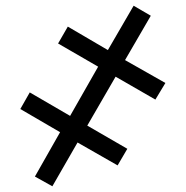

<svg xmlns="http://www.w3.org/2000/svg" viewBox="-20 -649 649 671"><path d="M447 -629 507 -594 417 -439 558 -359 523 -301 384 -381 285 -210 425 -129 391 -71 251 -151 163 2 102 -32 190 -187 51 -268 84 -326 225 -244 323 -416 183 -497 217 -556 357 -474Z"/></svg>

Font: Noto Sans Medium
Style: Regular
Weight: 500
Designer: Monotype Design Team
Foundry: Monotype Imaging Inc.
Version: Version 2.007